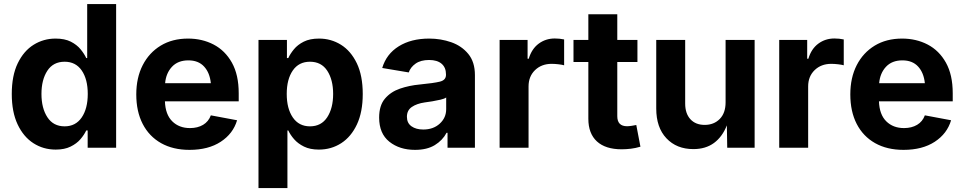

<svg xmlns="http://www.w3.org/2000/svg" viewBox="-20 -748 4881 972"><path d="M262.2 9.3Q199.2 9.3 148.9 -23.2Q98.6 -55.7 69.1 -118.4Q39.6 -181.2 39.6 -272Q39.6 -365.2 69.8 -427.7Q100.1 -490.2 150.4 -521.5Q200.7 -552.7 261.2 -552.7Q307.6 -552.7 338.4 -537.1Q369.1 -521.5 387.9 -498.5Q406.7 -475.6 416.5 -454.1H421.4V-727.5H567.9V0H423.8V-87.4H416.5Q406.2 -65.4 387.2 -43.2Q368.2 -21 337.4 -5.9Q306.6 9.3 262.2 9.3ZM307.1 -108.4Q362.8 -108.4 393.6 -153.3Q424.3 -198.2 424.3 -272.5Q424.3 -346.7 393.8 -391.1Q363.3 -435.5 307.1 -435.5Q249.5 -435.5 219.7 -389.9Q189.9 -344.2 189.9 -272.5Q189.9 -200.2 220 -154.3Q250 -108.4 307.1 -108.4Z M939.5 10.7Q856 10.7 795.4 -23.4Q734.9 -57.6 702.4 -120.6Q669.9 -183.6 669.9 -270Q669.9 -354.5 702.4 -418Q734.9 -481.4 793.7 -517.1Q852.5 -552.7 932.1 -552.7Q1003.4 -552.7 1061.5 -522.5Q1119.6 -492.2 1154.1 -430.7Q1188.5 -369.1 1188.5 -275.9V-234.9H814.9Q817.4 -168 852.1 -133.8Q886.7 -99.6 941.9 -99.6Q980.5 -99.6 1008.1 -116Q1035.6 -132.3 1047.4 -164.1L1180.2 -139.2Q1160.2 -71.3 1097.4 -30.3Q1034.7 10.7 939.5 10.7ZM815.9 -326.7H1047.4Q1042 -379.9 1013.2 -411.1Q984.4 -442.4 933.6 -442.4Q880.9 -442.4 850.6 -409.9Q820.3 -377.4 815.9 -326.7Z M1288.6 204.1V-545.9H1432.6V-454.1H1439.5Q1449.2 -475.6 1468 -498.5Q1486.8 -521.5 1517.8 -537.1Q1548.8 -552.7 1595.2 -552.7Q1655.8 -552.7 1706.1 -521.5Q1756.3 -490.2 1786.4 -427.7Q1816.4 -365.2 1816.4 -272Q1816.4 -181.2 1787.1 -118.4Q1757.8 -55.7 1707.5 -23.2Q1657.2 9.3 1594.2 9.3Q1549.8 9.3 1519 -5.9Q1488.3 -21 1469 -43.2Q1449.7 -65.4 1439.5 -87.4H1435.1V204.1ZM1549.3 -108.4Q1606.4 -108.4 1636.5 -154.3Q1666.5 -200.2 1666.5 -272.5Q1666.5 -344.2 1636.7 -389.9Q1606.9 -435.5 1549.3 -435.5Q1492.7 -435.5 1462.2 -391.1Q1431.6 -346.7 1431.6 -272.5Q1431.6 -198.2 1462.4 -153.3Q1493.2 -108.4 1549.3 -108.4Z M2081.1 10.7Q2002.9 10.7 1951.2 -30.5Q1899.4 -71.8 1899.4 -152.8Q1899.4 -213.9 1928.7 -248.5Q1958 -283.2 2004.9 -299.3Q2051.8 -315.4 2105.5 -320.3Q2175.8 -327.1 2206.8 -334.7Q2237.8 -342.3 2237.8 -369.1V-371.6Q2237.8 -406.2 2215.6 -425.3Q2193.4 -444.3 2152.3 -444.3Q2109.9 -444.3 2084 -426Q2058.1 -407.7 2049.3 -381.3L1915 -403.8Q1936 -474.6 1998.8 -513.7Q2061.5 -552.7 2152.8 -552.7Q2211.4 -552.7 2264.4 -534.2Q2317.4 -515.6 2350.8 -474.9Q2384.3 -434.1 2384.3 -367.7V0H2245.6V-75.7H2240.7Q2220.7 -37.6 2181.2 -13.4Q2141.6 10.7 2081.1 10.7ZM2122.6 -92.3Q2173.8 -92.3 2206.3 -122.1Q2238.8 -151.9 2238.8 -195.3V-254.4Q2230 -248 2210.2 -243.4Q2190.4 -238.8 2168.5 -235.1Q2146.5 -231.4 2130.4 -229.5Q2089.8 -223.6 2064.9 -206.5Q2040 -189.5 2040 -156.7Q2040 -125 2063.2 -108.6Q2086.4 -92.3 2122.6 -92.3Z M2509.3 0V-545.9H2650.9V-450.7H2656.7Q2671.9 -501 2707.3 -527.1Q2742.7 -553.2 2788.6 -553.2Q2813.5 -553.2 2835.9 -548.3V-417.5Q2826.2 -420.4 2807.4 -422.6Q2788.6 -424.8 2772.5 -424.8Q2721.7 -424.8 2688.7 -393.1Q2655.8 -361.3 2655.8 -310.5V0Z M3207 -545.9V-434.1H3105V-159.7Q3105 -108.9 3154.8 -108.9Q3163.1 -108.9 3178 -111.1Q3192.9 -113.3 3201.2 -115.2L3222.2 -5.4Q3197.8 2 3173.6 4.9Q3149.4 7.8 3127.4 7.8Q3045.4 7.8 3002 -32Q2958.5 -71.8 2958.5 -147V-434.1H2883.3V-545.9H2958.5V-675.8H3105V-545.9Z M3490.2 6.8Q3405.3 6.8 3353.8 -47.9Q3302.2 -102.5 3302.2 -198.7V-545.9H3448.7V-224.1Q3448.7 -173.3 3475.1 -144.5Q3501.5 -115.7 3547.4 -115.7Q3594.2 -115.7 3623.8 -145.8Q3653.3 -175.8 3653.3 -230V-545.9H3800.3V0H3661.6L3659.7 -113.3Q3636.7 -55.2 3594.5 -24.2Q3552.2 6.8 3490.2 6.8Z M3924.8 0V-545.9H4066.4V-450.7H4072.3Q4087.4 -501 4122.8 -527.1Q4158.2 -553.2 4204.1 -553.2Q4229 -553.2 4251.5 -548.3V-417.5Q4241.7 -420.4 4222.9 -422.6Q4204.1 -424.8 4188 -424.8Q4137.2 -424.8 4104.2 -393.1Q4071.3 -361.3 4071.3 -310.5V0Z M4554.2 10.7Q4470.7 10.7 4410.2 -23.4Q4349.6 -57.6 4317.1 -120.6Q4284.7 -183.6 4284.7 -270Q4284.7 -354.5 4317.1 -418Q4349.6 -481.4 4408.4 -517.1Q4467.3 -552.7 4546.9 -552.7Q4618.2 -552.7 4676.3 -522.5Q4734.4 -492.2 4768.8 -430.7Q4803.2 -369.1 4803.2 -275.9V-234.9H4429.7Q4432.1 -168 4466.8 -133.8Q4501.5 -99.6 4556.6 -99.6Q4595.2 -99.6 4622.8 -116Q4650.4 -132.3 4662.1 -164.1L4794.9 -139.2Q4774.9 -71.3 4712.2 -30.3Q4649.4 10.7 4554.2 10.7ZM4430.7 -326.7H4662.1Q4656.7 -379.9 4627.9 -411.1Q4599.1 -442.4 4548.3 -442.4Q4495.6 -442.4 4465.3 -409.9Q4435.1 -377.4 4430.7 -326.7Z"/></svg>

Font: Inter-Bold
Style: Bold
Weight: 700
Designer: Rasmus Andersson
Foundry: rsms
Version: Version 4.000;git-a52131595